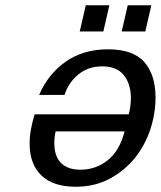

<svg xmlns="http://www.w3.org/2000/svg" viewBox="-20 -700 613 732"><path d="M93 -152Q93 -181 98.5 -209.5Q104 -238 112 -264H471Q475 -281 477 -296Q479 -311 479 -326Q479 -380 452 -413.5Q425 -447 370 -447Q316 -447 278.5 -416Q241 -385 226 -338H129Q163 -417 230 -464.5Q297 -512 392 -512Q488 -512 530.5 -463Q573 -414 573 -328Q573 -267 553 -206.5Q533 -146 494 -97.5Q455 -49 398 -18.5Q341 12 268 12Q183 12 138 -31Q93 -74 93 -152ZM187 -154Q187 -135 191.5 -117Q196 -99 207.5 -84.5Q219 -70 238.5 -61.5Q258 -53 287 -53Q345 -53 390.5 -89Q436 -125 455 -199H192Q187 -176 187 -154ZM444 -580 467 -680H557L534 -580ZM284 -580 307 -680H397L374 -580Z"/></svg>

Font: Perun
Style: Italic
Weight: 400
Italic angle: -12°
Foundry: Copyright (c) Stefan Peev, Context Ltd, 2016
Version: Version 1.027